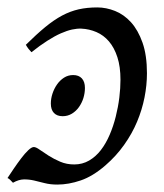

<svg xmlns="http://www.w3.org/2000/svg" viewBox="-30 -477 442 517"><path d="M198.7 -240.2Q198.7 -226.6 194.6 -213.1Q190.4 -199.7 182.6 -188.7Q174.8 -177.7 163.6 -170.9Q152.3 -164.1 138.7 -164.1Q123.5 -164.1 115.2 -172.9Q106.9 -181.6 106.9 -198.2Q106.9 -211.4 111.3 -224.9Q115.7 -238.3 123.5 -249.5Q131.3 -260.7 142.3 -267.8Q153.3 -274.9 167 -274.9Q182.1 -274.9 190.4 -265.9Q198.7 -256.8 198.7 -240.2ZM-9.8 2.4Q-2.4 -8.8 7.3 -23.2Q17.1 -37.6 26.9 -50.5Q36.6 -63.5 45.9 -72.3Q55.2 -81.1 61 -81.1Q66.9 -81.1 77.1 -73.7Q87.4 -66.4 101.3 -57.6Q115.2 -48.8 132.3 -41.5Q149.4 -34.2 169.9 -34.2Q191.9 -34.2 210 -44.7Q228 -55.2 241.7 -73Q255.4 -90.8 265.4 -114.3Q275.4 -137.7 281.7 -163.1Q288.1 -188.5 291.3 -214.1Q294.4 -239.7 294.4 -262.2Q294.4 -297.4 286.1 -323Q277.8 -348.6 263.4 -365.5Q249 -382.3 229.7 -390.6Q210.4 -398.9 189 -399.9Q177.7 -400.4 164.1 -397.5Q150.4 -394.5 133.8 -387.2Q117.2 -379.9 97.7 -367.4Q78.1 -355 54.7 -336.4Q50.8 -340.3 46.6 -345.7Q42.5 -351.1 39.6 -356.4Q68.4 -384.8 91.8 -404.1Q115.2 -423.3 137.2 -435.1Q159.2 -446.8 181.9 -451.9Q204.6 -457 231.9 -457Q255.9 -457 279.8 -447.5Q303.7 -438 322.8 -417Q341.8 -396 353.8 -362.1Q365.7 -328.1 365.7 -279.8Q365.7 -247.6 359.1 -214.4Q352.5 -181.2 339.1 -149.2Q325.7 -117.2 304.4 -87.2Q283.2 -57.1 253.9 -31.7Q220.2 -2.4 187.5 8.8Q154.8 20 124.5 20Q105.5 20 90.3 16.1Q75.2 12.2 61.5 9Q47.9 5.9 34.2 6.1Q20.5 6.3 4.9 15.1Q0.5 10.7 -2.7 7.3Q-5.9 3.9 -9.8 2.4Z"/></svg>

Font: Gentium Plus
Style: Italic
Weight: 400
Italic angle: -8°
Designer: J. Victor Gaultney, Annie Olsen, Iska Routamaa
Foundry: SIL International
Version: Version 1.510